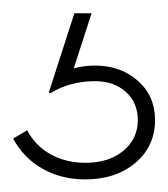

<svg xmlns="http://www.w3.org/2000/svg" viewBox="-25 -33 257 294"><path d="M105.5 241.7Q68.8 241.7 40 225.3Q11.2 209 -4.9 179.2L16.6 166.5Q29.3 190.4 52.7 203.4Q76.2 216.3 106 216.3Q141.6 216.3 163.8 198Q186 179.7 186 150.9Q186 124 167.7 107.7Q149.4 91.3 120.6 91.3Q82 91.3 51.8 109.9L49.8 108.4L88.9 -12.7H115.2L87.9 71.8Q103 67.4 120.1 67.4Q159.7 67.4 186 90.6Q212.4 113.8 212.4 150.9Q212.4 190.9 182.4 216.3Q152.3 241.7 105.5 241.7Z"/></svg>

Font: Spartan MB ExtLt
Style: Regular
Weight: 200
Designer: Matt Bailey, Mirko Velimirovic
Foundry: Matt Bailey
Version: Version 1.005